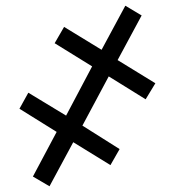

<svg xmlns="http://www.w3.org/2000/svg" viewBox="-20 -649 610 671"><path d="M153 2 95 -32 178 -188 48 -269 79 -325 211 -245 302 -417 171 -498 204 -555 335 -475 418 -629 475 -595 391 -439 523 -358 489 -302 360 -382 268 -210 398 -128 366 -72 236 -152Z"/></svg>

Font: Noto Serif SemiCondensed Extra
Style: Regular
Weight: 800
Width: 4
Designer: Monotype Design Team
Foundry: Monotype Imaging Inc.
Version: Version 1.002